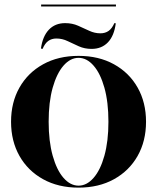

<svg xmlns="http://www.w3.org/2000/svg" viewBox="-20 -834 708 865"><path d="M333.9 11.3Q242.7 11.3 174.2 -26.6Q105.6 -64.5 67.7 -131.5Q29.8 -198.4 29.8 -285.5Q29.8 -372.6 67.7 -439.5Q105.6 -506.5 174.2 -544.4Q242.7 -582.3 333.9 -582.3Q425 -582.3 493.5 -544.4Q562.1 -506.5 600 -439.5Q637.9 -372.6 637.9 -285.5Q637.9 -198.4 600 -131.5Q562.1 -64.5 493.5 -26.6Q425 11.3 333.9 11.3ZM333.9 2.4Q371 2.4 401.6 -32.7Q432.3 -67.7 450.4 -132.7Q468.5 -197.6 468.5 -285.5Q468.5 -374.2 450.4 -438.7Q432.3 -503.2 401.6 -538.3Q371 -573.4 333.9 -573.4Q296.8 -573.4 266.1 -538.3Q235.5 -503.2 217.3 -438.7Q199.2 -374.2 199.2 -285.5Q199.2 -197.6 217.3 -132.7Q235.5 -67.7 266.1 -32.7Q296.8 2.4 333.9 2.4ZM164.5 -615.3Q171.8 -670.2 200 -700Q228.2 -729.8 273.4 -729.8Q305.6 -729.8 331.9 -718.1Q358.1 -706.5 382.3 -695.2Q406.5 -683.9 432.3 -683.9Q454 -683.9 469.4 -694.8Q484.7 -705.6 495.2 -729.8L501.6 -729Q494.4 -672.6 466.1 -643.1Q437.9 -613.7 392.7 -613.7Q361.3 -613.7 335.1 -625.4Q308.9 -637.1 284.7 -648.8Q260.5 -660.5 233.9 -660.5Q212.9 -660.5 197.6 -649.6Q182.3 -638.7 171.8 -613.7ZM165.3 -804.8V-813.7H502.4V-804.8Z"/></svg>

Font: Playfair 144pt SemiCondensed Black
Style: Regular
Weight: 900
Width: 4
Designer: Claus Eggers Sørensen
Foundry: Claus Eggers Sørensen
Version: Version 2.203